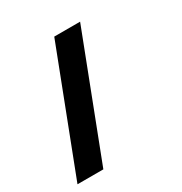

<svg xmlns="http://www.w3.org/2000/svg" viewBox="-123 -588 636 672"><g transform="rotate(-30 195.0 -252.0)"><path d="M0 -7.8 188 -496.1H292.5L104.5 -7.8Z"/></g></svg>

Font: Arounder
Style: Regular
Weight: 400
Designer: Maxim Raikov
Foundry: Maxim Raikov
Version: Version 1.00 March 23, 2021, initial release